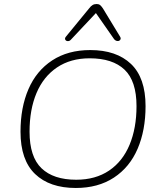

<svg xmlns="http://www.w3.org/2000/svg" viewBox="-20 -927 791 955"><path d="M82 -272Q82 -392 121.5 -483.5Q161 -575 239.5 -626.5Q318 -678 429 -678Q559 -678 631.5 -609Q704 -540 704 -399Q704 -279 664.5 -187Q625 -95 546.5 -43.5Q468 8 357 8Q227 8 154.5 -61.5Q82 -131 82 -272ZM659 -399Q659 -524 599.5 -580.5Q540 -637 426 -637Q331 -637 263.5 -591.5Q196 -546 161.5 -464Q127 -382 127 -272Q127 -147 186.5 -90Q246 -33 359 -33Q455 -33 522.5 -78.5Q590 -124 624.5 -207Q659 -290 659 -399ZM309 -746 423 -885Q432 -897 440.5 -902Q449 -907 461 -907Q471 -907 477.5 -902Q484 -897 492 -885L577 -745Q583 -736 578 -729Q573 -722 563.5 -723Q554 -724 547 -733L457 -862L333 -730Q326 -722 317 -722.5Q308 -723 304.5 -730Q301 -737 309 -746Z"/></svg>

Font: SN Pro Thin
Style: Italic
Weight: 200
Italic angle: -9°
Designer: Tobias Whetton
Foundry: Supernotes
Version: Version 1.003;Glyphs 3.3 (3324)